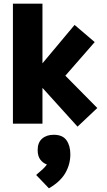

<svg xmlns="http://www.w3.org/2000/svg" viewBox="-20 -670 577 1040"><path d="M400 16 210 -194V0H50V-650H210V-327L384 -535L493 -442L334 -260L507 -85ZM245 350 176 278 181 273Q198 259 211.5 246.5Q225 234 234 221Q212 213 198 194Q184 175 184 143Q184 102 208 81Q232 60 271 60Q319 60 340 89.5Q361 119 361 166Q361 220 334 267Q307 314 245 350Z"/></svg>

Font: Braah One
Style: Regular
Weight: 400
Designer: Ashish Kumar
Foundry: Ashish Kumar
Version: Version 1.001; ttfautohint (v1.8.4.7-5d5b);gftools[0.9.29]